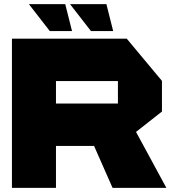

<svg xmlns="http://www.w3.org/2000/svg" viewBox="-20 -913 853 933"><path d="M38 0V-725H596L767 -520V-371L641 -272L788 -1V0H527L437 -204H252V0ZM252 -519V-410H553V-519ZM222 -762 121 -892V-893H297L330 -762ZM422 -762 321 -892V-893H497L530 -762Z"/></svg>

Font: Foldit Thin ExtraBold
Style: Regular
Weight: 800
Version: Version 1.003